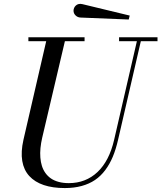

<svg xmlns="http://www.w3.org/2000/svg" viewBox="-20 -939 819 974"><path d="M388 -850Q373.6 -850.8 363.3 -860.8Q353 -870.9 353 -885Q353 -892.2 356.1 -899.1Q359.2 -906 365 -911.2Q370.8 -916.5 379.1 -918.5Q387.5 -920.5 398 -918L638 -860L633 -840ZM124 -750H409V-730H309.2L194 -240Q187.8 -212.9 185.3 -187.9Q182.9 -162.9 184.7 -139.8Q186.5 -116.6 192.7 -97Q198.9 -77.4 210.5 -61.2Q222.1 -45 238.5 -33.7Q254.9 -22.4 277.8 -16.2Q300.8 -10 329 -10Q415.1 -10 474.8 -66.4Q534.4 -122.8 559 -230L674.4 -730H584V-750H779V-730H694.4L579 -230Q568 -181.9 552.3 -144.1Q536.6 -106.4 513.9 -76.1Q491.2 -45.8 461.9 -25.9Q432.6 -6.1 394.3 4.4Q356 15 309 15Q247.5 15 202.1 -0.2Q156.6 -15.5 128.6 -46Q100.6 -76.5 92.9 -122.5Q85.1 -168.5 99 -230L214.4 -730H124Z"/></svg>

Font: Bodoni* 11
Style: Italic
Weight: 400
Italic angle: -13°
Version: Version 1.002